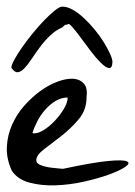

<svg xmlns="http://www.w3.org/2000/svg" viewBox="-20 -571 412 586"><path d="M15.6 -50.8Q-1 -87.9 1 -123.5Q2.9 -159.2 17.1 -190.9Q31.2 -222.7 54.2 -248.5Q77.1 -274.4 103.5 -293.5Q129.9 -312.5 156.7 -322.3Q183.6 -332 204.1 -330.6Q224.6 -329.1 236.3 -315.4Q248 -301.8 244.1 -273.4Q244.1 -235.4 220.2 -207Q196.3 -178.7 167.5 -156.2Q138.7 -133.8 114.7 -115.7Q90.8 -97.7 90.8 -82Q90.8 -73.2 101.1 -68.4Q111.3 -63.5 125 -61Q138.7 -58.6 152.3 -57.6Q166 -56.6 171.9 -55.7Q263.7 -75.2 309.6 -79.6Q355.5 -84 367.2 -78.6Q378.9 -73.2 362.8 -62Q346.7 -50.8 313.5 -38.6Q280.3 -26.4 236.3 -16.6Q192.4 -6.8 149.4 -5.4Q106.4 -3.9 69.8 -13.7Q33.2 -23.4 15.6 -50.8ZM186.5 -273.4Q167 -273.4 149.4 -262.7Q131.8 -252 117.7 -235.8Q103.5 -219.7 93.8 -200.7Q84 -181.6 79.1 -165Q81.1 -164.1 82 -164.1H85Q98.6 -164.1 116.2 -175.8Q133.8 -187.5 149.4 -204.6Q165 -221.7 175.8 -240.2Q186.5 -258.8 186.5 -273.4ZM14.6 -364.3Q14.6 -372.1 23.9 -389.2Q33.2 -406.2 47.9 -427.2Q62.5 -448.2 80.6 -470.2Q98.6 -492.2 115.7 -509.8Q132.8 -527.3 147.5 -539.1Q162.1 -550.8 169.9 -550.8Q185.5 -550.8 202.6 -541Q219.7 -531.2 236.8 -515.1Q253.9 -499 269.5 -480Q285.2 -460.9 296.9 -441.9Q308.6 -422.9 315.9 -406.7Q323.2 -390.6 323.2 -381.8Q322.3 -361.3 312 -363.3Q301.8 -365.2 287.1 -379.9Q272.5 -394.5 255.9 -416.5Q239.3 -438.5 224.6 -458.5Q210 -478.5 199.2 -490.2Q188.5 -502 186.5 -496.1Q179.7 -496.1 177.2 -494.1Q174.8 -492.2 169.9 -487.3Q149.4 -478.5 132.3 -461.9Q115.2 -445.3 101.6 -426.8Q87.9 -408.2 76.2 -390.6Q64.5 -373 54.2 -362.3Q43.9 -351.6 34.2 -350.6Q24.4 -349.6 14.6 -364.3Z"/></svg>

Font: La Belle Aurore
Style: Regular
Weight: 400
Version: Version 1.001 2001